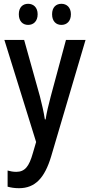

<svg xmlns="http://www.w3.org/2000/svg" viewBox="-20 -750 473 1010"><path d="M79 -675C79 -638 100 -619 128 -619C156 -619 178 -638 178 -675C178 -711 156 -730 128 -730C100 -730 79 -712 79 -675ZM254 -675C254 -638 275 -619 303 -619C331 -619 353 -638 353 -675C353 -711 331 -730 303 -730C275 -730 254 -712 254 -675ZM3 -540 170 -3 153 55C133 126 111 154 65 154C50 154 33 151 20 147V232C38 237 57 240 80 240C165 240 215 186 249 73L430 -540H327L247 -243C235 -198 225 -156 220 -122H216C210 -162 200 -203 190 -243L107 -540Z"/></svg>

Font: Noto Sans Thai Cond Med
Style: Regular
Weight: 500
Width: 3
Designer: Monotype Design Team
Foundry: Monotype Imaging Inc.
Version: Version 2.002